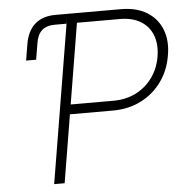

<svg xmlns="http://www.w3.org/2000/svg" viewBox="-52 -779 803 829"><g transform="rotate(-5 349.5 -364.0)"><path d="M75.2 -542 86.9 -612.3Q96.2 -668.9 129.4 -698.2Q162.6 -727.5 218.8 -727.5H270L262.7 -685.5H212.9Q176.3 -685.5 156.2 -667.7Q136.2 -649.9 130.4 -612.3L118.7 -542ZM149.4 0 270 -727.5H501.5Q569.3 -727.5 614.5 -699.7Q659.7 -671.9 679 -622.8Q698.2 -573.7 687 -510.7Q676.8 -447.3 641.6 -398.4Q606.4 -349.6 552.2 -322Q498 -294.4 430.2 -294.4H227.1L233.9 -336.4H436Q490.7 -336.4 534.2 -358.6Q577.6 -380.9 605.7 -420.2Q633.8 -459.5 642.1 -510.7Q650.4 -562.5 635.5 -601.8Q620.6 -641.1 584.5 -663.3Q548.3 -685.5 493.7 -685.5H308.1L194.8 0Z"/></g></svg>

Font: Inter 20pt ExtraLight
Style: Italic
Weight: 250
Italic angle: -9.3988°
Version: Version 4.001;git-66647c0bb